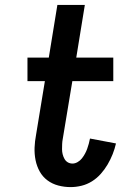

<svg xmlns="http://www.w3.org/2000/svg" viewBox="-20 -755 540 783"><path d="M268 8Q242 8 217.5 1.5Q193 -5 173.5 -19.5Q154 -34 142 -55.5Q130 -77 125 -102Q120 -127 121 -153Q122 -179 127 -205L163 -424H92V-520H179L214 -735H326L291 -520H442V-424H275L236 -189Q234 -179 233.5 -168Q233 -157 233 -146.5Q233 -136 235.5 -126Q238 -116 243 -107Q248 -98 256.5 -93Q265 -88 276 -88Q286 -88 296.5 -94Q307 -100 314 -109Q321 -118 326.5 -128Q332 -138 335.5 -148Q339 -158 342 -168.5Q345 -179 347 -190L453 -170Q448 -148 439.5 -126.5Q431 -105 419 -84.5Q407 -64 391 -46Q375 -28 355 -15.5Q335 -3 312.5 2.5Q290 8 268 8Z"/></svg>

Font: Iosevka Custom
Style: Bold Italic
Weight: 700
Italic angle: -9°
Designer: Belleve Invis
Foundry: Belleve Invis
Version: Version 30.3.1; ttfautohint (v1.8.3)